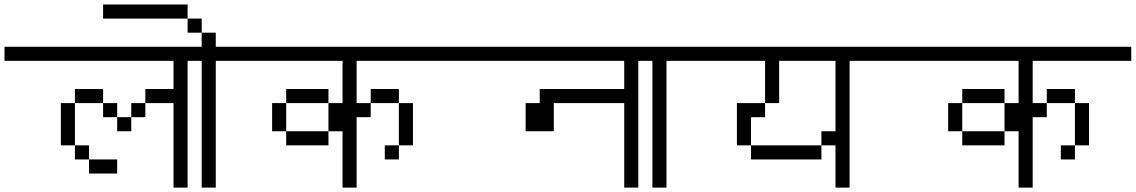

<svg xmlns="http://www.w3.org/2000/svg" viewBox="-20 -895 5040 852"><path d="M1000 -625H812.5V-62.5H750V-437.5H625V-500H750V-625H0V-687.5H1000ZM250 -437.5H312.5V-250H250ZM312.5 -250H375V-187.5H312.5ZM312.5 -500H437.5V-437.5H312.5ZM375 -187.5H500V-125H375ZM437.5 -437.5H500V-375H437.5ZM500 -375H562.5V-312.5H500ZM562.5 -437.5H625V-375H562.5Z M812.5 -812.5H437.5V-875H812.5ZM750 -687.5H875V-750H937.5V-687.5H1000V-625H937.5V-62.5H875V-625H750ZM812.5 -812.5H875V-750H812.5Z M2000 -625H1562.5V-437.5H1625V-375H1562.5V-62.5H1500V-312.5H1437.5V-437.5H1500V-625H1000V-687.5H2000ZM1187.5 -437.5H1250V-312.5H1187.5ZM1250 -312.5H1437.5V-250H1250ZM1250 -500H1437.5V-437.5H1250ZM1625 -500H1750V-437.5H1625ZM1687.5 -250H1750V-187.5H1687.5ZM1750 -437.5H1812.5V-250H1750Z M3000 -625H2812.5V-62.5H2750V-437.5H2437.5V-312.5H2312.5V-437.5H2375V-500H2750V-625H2000V-687.5H3000Z M3000 -625H2937.5V-62.5H2875V-625H2750V-687.5H3000Z M4000 -625H3750V-62.5H3687.5V-250H3625V-312.5H3687.5V-625H3437.5V-437.5H3375V-625H3000V-687.5H4000ZM3250 -437.5H3375V-375H3312.5V-250H3250ZM3312.5 -250H3625V-187.5H3312.5Z M5000 -625H4562.5V-437.5H4625V-375H4562.5V-62.5H4500V-312.5H4437.5V-437.5H4500V-625H4000V-687.5H5000ZM4187.5 -437.5H4250V-312.5H4187.5ZM4250 -312.5H4437.5V-250H4250ZM4250 -500H4437.5V-437.5H4250ZM4625 -500H4750V-437.5H4625ZM4687.5 -250H4750V-187.5H4687.5ZM4750 -437.5H4812.5V-250H4750Z"/></svg>

Font: 寒蝉点阵体 16px
Style: Regular
Weight: 400
Designer: Designed by Warren2060
Foundry: ChillType
Version: Version 1.000